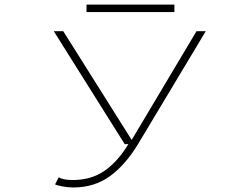

<svg xmlns="http://www.w3.org/2000/svg" viewBox="-20 -638 1090 850"><path d="M363 -617.5H752V-584.5H363ZM260 -500 563 -18.5 850 -500H891L591 0Q535.5 92 466.5 142Q397.5 192 304 192Q281 192 255 187Q229 182 224 178L240 147Q260 159 302 159Q383 159 441.8 118.8Q500.5 78.5 548.5 0H532L218 -500Z"/></svg>

Font: League Mono Extended Thin
Style: Regular
Weight: 100
Width: 9
Designer: Tyler Finck
Foundry: The League of Moveable Type / Tyler Finck
Version: Version 2.210